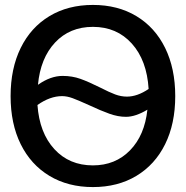

<svg xmlns="http://www.w3.org/2000/svg" viewBox="-20 -746 754 779"><path d="M23 -356Q23 -468 64 -551.5Q105 -635 180.5 -680.5Q256 -726 357 -726Q458 -726 533.5 -680.5Q609 -635 650 -551.5Q691 -468 691 -356Q691 -244 650 -161Q609 -78 533.5 -32.5Q458 13 357 13Q256 13 180.5 -32.5Q105 -78 64 -161Q23 -244 23 -356ZM357 -75Q448 -75 507.5 -136Q567 -197 578 -301Q530 -272 491 -272Q459 -272 424 -284.5Q389 -297 342 -319Q298 -339 275 -347.5Q252 -356 232 -356Q183 -356 132 -320Q140 -207 200.5 -141Q261 -75 357 -75ZM234 -438Q273 -438 306.5 -426Q340 -414 388 -390Q423 -372 447 -363Q471 -354 495 -354Q537 -354 583 -385Q576 -501 515 -569Q454 -637 357 -637Q263 -637 203.5 -573.5Q144 -510 134 -402Q185 -438 234 -438Z"/></svg>

Font: Non Bureau
Style: Regular
Weight: 400
Designer: Jona Saucedo
Foundry: Non Foundry
Version: Version 1.000; ttfautohint (v1.8.4)